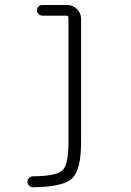

<svg xmlns="http://www.w3.org/2000/svg" viewBox="-20 -540 540 790"><path d="M115.2 230.5Q106.4 230.5 99.6 223.6Q92.8 216.8 92.8 208Q92.8 199.2 99.6 192.4Q106.4 185.5 115.2 185.5Q212.9 184.6 237.3 160.6Q261.7 136.7 261.7 46.9V-466.8Q261.7 -475.6 252.9 -475.6H154.3Q145.5 -475.6 138.7 -482.4Q131.8 -489.3 131.8 -498Q131.8 -506.8 138.2 -513.2Q144.5 -519.5 154.3 -519.5H255.9Q279.3 -519.5 296.4 -502.9Q313.5 -486.3 313.5 -462.9V46.9Q313.5 159.2 276.4 194.3Q239.3 229.5 115.2 230.5Z"/></svg>

Font: Rounded Mgen+ 1m light
Style: Regular
Weight: 200
Designer: [Source Han Sans]
Ryoko NISHIZUKA  (kana & ideographs); Paul D. Hunt (Latin, Greek & Cyrillic); Wenlong ZHANG  (bopomofo
Version: Version 1.059.20150602